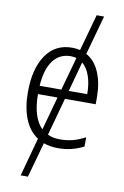

<svg xmlns="http://www.w3.org/2000/svg" viewBox="-100 -796 677 1045"><g transform="rotate(10 238.0 -274.0)"><path d="M256 -261 199 -53Q226 -39 267 -39Q306 -39 338 -47.5Q370 -56 406 -75V-24Q373 -7 339 1.5Q305 10 264 10Q222 10 185 -3L131 191H91L149 -22Q100 -54 75.5 -116Q51 -178 51 -263Q51 -391 102 -466.5Q153 -542 247 -542Q269 -542 291 -537L347 -739H388L328 -522Q376 -496 401 -437Q426 -378 426 -301V-261ZM108 -307H228L279 -491Q259 -495 247 -495Q186 -495 150 -447Q114 -399 108 -307ZM314 -472 269 -307H371Q371 -363 356.5 -406Q342 -449 314 -472ZM215 -261H107Q107 -133 164 -76Z"/></g></svg>

Font: Noto Sans UI NarrowLight
Style: Regular
Weight: 300
Width: 4
Designer: Monotype Design Team
Foundry: Monotype Imaging Inc.
Version: Version 1.001